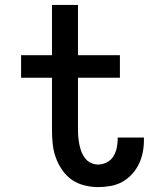

<svg xmlns="http://www.w3.org/2000/svg" viewBox="-20 -755 640 783"><path d="M380 8Q352 8 324 1Q296 -6 273 -22Q250 -38 233.5 -62Q217 -86 207.5 -112.5Q198 -139 195 -167.5Q192 -196 192 -224V-438H66V-530H192V-735H298V-530H469V-438H298V-224Q298 -209 299.5 -194Q301 -179 304 -164Q307 -149 312.5 -135Q318 -121 327.5 -109Q337 -97 351 -90.5Q365 -84 380 -84Q399 -84 416 -93Q433 -102 442.5 -117.5Q452 -133 456 -151.5Q460 -170 460 -188Q460 -190 460 -191Q460 -192 460 -194H567Q567 -191 567 -188.5Q567 -186 567 -183Q567 -158 562 -133Q557 -108 546 -85.5Q535 -63 517.5 -44Q500 -25 478 -13Q456 -1 431 3.5Q406 8 380 8Z"/></svg>

Font: Iosevka Curly SmBdEx
Style: Regular
Weight: 600
Width: 7
Monospace: yes
Designer: Belleve Invis
Foundry: Belleve Invis
Version: Version 11.1.0; ttfautohint (v1.8.3)